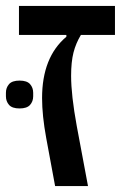

<svg xmlns="http://www.w3.org/2000/svg" viewBox="-28 -628 438 648"><path d="M38 -262Q13 -262 2.5 -274Q-8 -286 -8 -303V-315Q-8 -332 2.5 -344Q13 -356 38 -356Q63 -356 73.5 -344Q84 -332 84 -315V-303Q84 -286 73.5 -274Q63 -262 38 -262ZM36 -608H360V-510H245Q228 -482 220 -450.5Q212 -419 212 -372Q212 -307 231 -203L269 0H158L128 -162Q114 -238 114 -297Q114 -435 196 -504V-510H36Z"/></svg>

Font: IBM Plex Sans Hebrew Medium
Style: Regular
Weight: 500
Designer: Mike Abbink, Paul van der Laan, Pieter van Rosmalen, Yanek Iontef
Foundry: Bold Monday
Version: Version 1.2